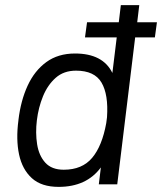

<svg xmlns="http://www.w3.org/2000/svg" viewBox="-20 -720 633 750"><path d="M320 -633H444L452 -700H524L516 -633H593L585 -574H508L438 0H366L374 -66Q318 10 209 10Q142 10 104.5 -24Q67 -58 54.5 -116.5Q42 -175 52 -250V-251Q61 -327 88 -385.5Q115 -444 161 -477.5Q207 -511 273 -511Q382 -511 419 -435L436 -574H312ZM277 -444Q229 -444 197.5 -416Q166 -388 148 -344Q130 -300 124 -250Q118 -201 125 -156.5Q132 -112 157 -84.5Q182 -57 229 -57Q301 -57 340 -103.5Q379 -150 395 -239L398 -262Q404 -351 376.5 -397.5Q349 -444 277 -444Z"/></svg>

Font: Haskoy
Style: Italic
Weight: 400
Designer: Ertekin Erdin
Foundry: Ertekin Erdin
Version: Version 2.000; ttfautohint (v1.8.4.7-5d5b)